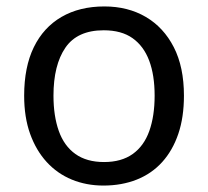

<svg xmlns="http://www.w3.org/2000/svg" viewBox="-20 -566 645 596"><path d="M551 -269Q551 -202 533.5 -150.5Q516 -99 483.5 -63Q451 -27 404.5 -8.5Q358 10 301 10Q248 10 203 -8.5Q158 -27 125 -63Q92 -99 73.5 -150.5Q55 -202 55 -269Q55 -358 85 -419.5Q115 -481 171 -513.5Q227 -546 304 -546Q377 -546 432.5 -513.5Q488 -481 519.5 -419.5Q551 -358 551 -269ZM146 -269Q146 -206 162.5 -159.5Q179 -113 214 -88Q249 -63 303 -63Q357 -63 392 -88Q427 -113 443.5 -159.5Q460 -206 460 -269Q460 -333 443 -378Q426 -423 391.5 -447.5Q357 -472 302 -472Q220 -472 183 -418Q146 -364 146 -269Z"/></svg>

Font: uhindi25
Style: Book
Weight: 400
Designer: Jelle Bosma - Monotype Design Team
Foundry: Monotype Imaging Inc.
Version: Version 2.003